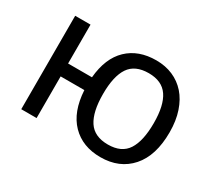

<svg xmlns="http://www.w3.org/2000/svg" viewBox="-110 -745 1057 954"><g transform="rotate(30 418.0 -268.0)"><path d="M85 -536H173V-313H310Q320 -427 382 -486.5Q444 -546 546 -546Q598 -546 641 -527.5Q684 -509 715 -474Q746 -439 763.5 -387Q781 -335 781 -269Q781 -135 717 -62.5Q653 10 544 10Q441 10 378.5 -54Q316 -118 309 -239H173V0H85ZM545 -63Q623 -63 656.5 -115Q690 -167 690 -269Q690 -371 655.5 -421.5Q621 -472 545 -472Q467 -472 433 -421.5Q399 -371 399 -269Q399 -167 433 -115Q467 -63 545 -63Z"/></g></svg>

Font: BC Sans
Style: Regular
Weight: 400
Designer: Monotype Design Team
Province of B.C.
Foundry: Monotype Imaging Inc.
Version: Version 2.000;GOOG;noto-source:20170915:90ef993387c0